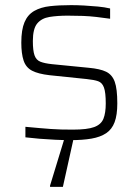

<svg xmlns="http://www.w3.org/2000/svg" viewBox="-20 -538 540 748"><path d="M254 8Q228 8 196 6.5Q164 5 133.5 2.5Q103 0 79 -3V-44Q111 -41 134.5 -39Q158 -37 178 -35.5Q198 -34 218.5 -33.5Q239 -33 264 -33Q320 -33 347 -43Q374 -53 383 -75.5Q392 -98 392 -135Q392 -178 385 -197Q378 -216 362.5 -221.5Q347 -227 318 -230L173 -245Q129 -250 105 -262.5Q81 -275 72 -302Q63 -329 63 -372Q63 -422 75.5 -451.5Q88 -481 113.5 -495.5Q139 -510 175 -514Q211 -518 257 -518Q281 -518 308 -516.5Q335 -515 361.5 -512.5Q388 -510 409 -505V-465Q381 -469 355 -472Q329 -475 302.5 -476Q276 -477 244 -477Q204 -477 173 -472Q142 -467 125 -446.5Q108 -426 108 -378Q108 -341 114.5 -322.5Q121 -304 137.5 -297.5Q154 -291 183 -288L325 -274Q370 -270 393.5 -258.5Q417 -247 427 -219.5Q437 -192 437 -135Q437 -90 426.5 -62Q416 -34 393.5 -19Q371 -4 336.5 2Q302 8 254 8ZM175 190V185L237 -18H270V-13L225 190Z"/></svg>

Font: Saira Thin ExtraLight
Style: Regular
Weight: 250
Version: Version 1.101